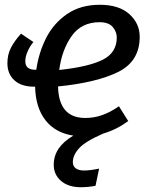

<svg xmlns="http://www.w3.org/2000/svg" viewBox="-20 -559 632 804"><path d="M223 -197Q226 -65 337 -65Q374 -65 408 -77Q442 -89 478 -114L517 -52Q468 -16 413 0Q337 33 311 62Q285 91 285 120Q285 137 297.5 146Q310 155 332 155Q357 155 395 147L380 219Q350 225 319 225Q266 225 235.5 198.5Q205 172 205 131Q205 57 287 9Q211 -3 170 -56Q129 -109 127 -196H123Q69 -196 40 -223Q11 -250 11 -294Q11 -330 25.5 -358.5Q40 -387 68 -418L120 -383Q106 -367 96 -344.5Q86 -322 86 -303Q86 -283 97.5 -275Q109 -267 125 -267H132Q142 -338 173 -399.5Q204 -461 260.5 -500Q317 -539 398 -539Q478 -539 521.5 -500Q565 -461 565 -405Q565 -302 474.5 -257.5Q384 -213 223 -197ZM469 -402Q469 -426 452 -446Q435 -466 397 -466Q321 -466 280 -408Q239 -350 228 -266Q350 -279 409.5 -308.5Q469 -338 469 -402Z"/></svg>

Font: FiraGO
Style: Italic
Weight: 400
Italic angle: -8°
Designer: bBox Type GmbH
Foundry: bBox Type GmbH
Version: Version 1.001